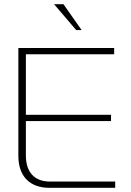

<svg xmlns="http://www.w3.org/2000/svg" viewBox="-20 -900 626 920"><path d="M68 -670V-153C68 -56 122 0 217 0H532V-30H220C145 -30 104 -75 104 -155V-320H512V-350H104V-640H527V-670ZM239 -880 345 -756H371L284 -880Z"/></svg>

Font: LT Wave Alt Thin
Style: Regular
Weight: 100
Designer: Daniel Lyons
Version: Version 2.5 (Glyphs App)